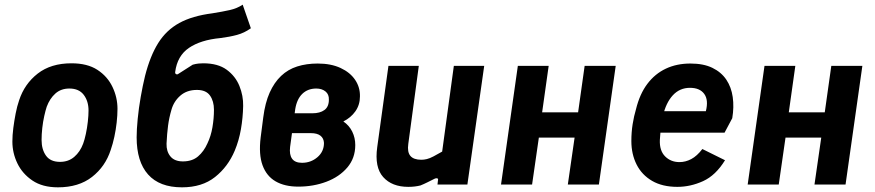

<svg xmlns="http://www.w3.org/2000/svg" viewBox="-20 -790 3746 822"><path d="M228 12Q162 12 119 -17Q76 -46 54.5 -90.5Q33 -135 33 -184Q33 -211 37 -242Q41 -273 47 -304Q53 -335 62 -361Q85 -431 141.5 -475Q198 -519 286 -519Q354 -519 397 -491Q440 -463 461.5 -418Q483 -373 483 -324Q483 -297 479.5 -265.5Q476 -234 469.5 -204Q463 -174 454 -148Q431 -77 374 -32.5Q317 12 228 12ZM237 -97Q273 -97 298 -118.5Q323 -140 336 -175Q342 -191 347.5 -216.5Q353 -242 356 -269Q359 -296 359 -317Q359 -357 338.5 -384Q318 -411 277 -411Q241 -411 217 -389.5Q193 -368 180 -333Q175 -318 169.5 -293.5Q164 -269 161 -242Q158 -215 158 -191Q158 -150 177 -123.5Q196 -97 237 -97Z M759 12Q663 12 614 -43Q565 -98 565 -202Q565 -235 569.5 -281Q574 -327 582.5 -375.5Q591 -424 601 -465Q623 -551 657.5 -606Q692 -661 747.5 -691.5Q803 -722 889 -733Q933 -740 964 -747Q995 -754 1019 -770L1054 -669Q1026 -649 994.5 -640.5Q963 -632 923 -627Q839 -619 789 -585Q739 -551 730 -482Q729 -475 734 -472.5Q739 -470 744 -474L805 -513Q819 -517 830.5 -518Q842 -519 850 -519Q913 -519 950.5 -491.5Q988 -464 1005 -422Q1022 -380 1021 -336Q1020 -286 1011.5 -237Q1003 -188 985 -145Q956 -76 900.5 -32Q845 12 759 12ZM763 -99Q803 -99 828 -120.5Q853 -142 868 -176Q883 -207 889.5 -245Q896 -283 896 -320Q896 -357 879 -381Q862 -405 823 -405Q780 -405 752 -380.5Q724 -356 714 -320Q704 -286 699.5 -252Q695 -218 693 -175Q692 -142 709.5 -120.5Q727 -99 763 -99Z M1257 9Q1199 9 1160 -13.5Q1121 -36 1104 -82.5Q1087 -129 1096 -202L1107 -287Q1115 -350 1134.5 -393.5Q1154 -437 1183.5 -465Q1213 -493 1252.5 -505.5Q1292 -518 1340 -518Q1397 -518 1438 -499Q1479 -480 1500.5 -448Q1522 -416 1521 -377Q1521 -341 1501.5 -313.5Q1482 -286 1450 -270Q1475 -253 1488 -226.5Q1501 -200 1501 -169Q1501 -113 1467 -73Q1433 -33 1377.5 -12Q1322 9 1257 9ZM1273 -93Q1311 -93 1339 -117Q1367 -141 1367 -178Q1366 -198 1352 -209Q1338 -220 1311 -220H1214L1227 -305H1317Q1350 -305 1369 -319Q1388 -333 1388 -363Q1389 -386 1373.5 -398.5Q1358 -411 1334 -411Q1298 -411 1274.5 -388.5Q1251 -366 1244 -323L1222 -161Q1218 -128 1230.5 -110.5Q1243 -93 1273 -93Z M1728 10Q1658 10 1620.5 -32Q1583 -74 1595 -160L1643 -508H1773L1728 -174Q1723 -139 1737 -122.5Q1751 -106 1784 -106Q1795 -106 1807.5 -109Q1820 -112 1836 -120.5Q1852 -129 1873 -141L1923 -508H2053L1981 0H1853L1855 -18Q1857 -25 1852 -26.5Q1847 -28 1841 -25Q1825 -17 1810 -9.5Q1795 -2 1780 4Q1768 7 1755 8.5Q1742 10 1728 10Z M2125 0 2197 -508H2329L2301 -309H2455L2483 -508H2616L2544 0H2411L2440 -201H2287L2258 0Z M2880 10Q2816 10 2772 -15.5Q2728 -41 2705.5 -85.5Q2683 -130 2683 -186Q2683 -224 2688.5 -258.5Q2694 -293 2703 -323Q2719 -388 2751.5 -431Q2784 -474 2830.5 -496Q2877 -518 2936 -518Q2992 -518 3030 -499.5Q3068 -481 3089.5 -449Q3111 -417 3117 -374.5Q3123 -332 3115 -284L3082 -222H2782L2794 -314H3002Q3014 -362 2995 -388Q2976 -414 2934 -414Q2890 -414 2860.5 -382Q2831 -350 2818 -293Q2814 -272 2810.5 -248Q2807 -224 2805 -191Q2803 -145 2827.5 -120.5Q2852 -96 2889 -96Q2915 -96 2939.5 -109Q2964 -122 2987 -152L3084 -104Q3044 -39 2990 -14.5Q2936 10 2880 10Z M3181 0 3253 -508H3385L3357 -309H3511L3539 -508H3672L3600 0H3467L3496 -201H3343L3314 0Z"/></svg>

Font: Finlandica SemiBold
Style: Italic
Weight: 600
Italic angle: -8°
Designer: Niklas Ekholm, Juho Hiilivirta, Jaakko Suomalainen
Foundry: Helsinki Type Studio
Version: Version 1.063